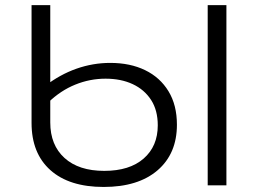

<svg xmlns="http://www.w3.org/2000/svg" viewBox="-20 -720 1018 746"><path d="M382.7 6.4Q249.1 6.4 175.8 -59Q102.6 -124.3 102.6 -242.5V-700H175.3V-244.2Q175.3 -156.5 230.6 -106.3Q286 -56.1 385 -56.1Q483.4 -56.1 538.2 -104Q593 -151.8 593 -233.1Q593 -291.5 567.1 -331.6Q541.1 -371.8 495.8 -393Q450.4 -414.3 390.2 -414.3Q329.3 -414.3 272.4 -391.2Q215.5 -368.2 167.6 -321.9L154.4 -385.5Q213.1 -430.6 277.1 -453.1Q341.2 -475.6 408.3 -475.6Q485.9 -475.6 544 -447.3Q602 -419.1 634.7 -365.4Q667.4 -311.8 667.4 -235.4Q667.4 -123 592.2 -58.3Q516.9 6.4 382.7 6.4ZM787 0V-700H859.7V0Z"/></svg>

Font: Montserrat Alternates Thin
Style: Regular
Weight: 100
Designer: Julieta Ulanovsky
Foundry: Julieta Ulanovsky
Version: Version 9.000